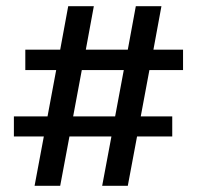

<svg xmlns="http://www.w3.org/2000/svg" viewBox="-20 -602 654 622"><path d="M122 -160H25V-225H134L162 -375H62V-441H175L201 -582H284L258 -441H394L420 -582H503L477 -441H573V-375H464L436 -225H538V-160H424L394 0H311L341 -160H205L175 0H92ZM353 -225 381 -375H245L217 -225Z"/></svg>

Font: Maitree Medium
Style: Regular
Weight: 500
Designer: CadsonDemak Team
Foundry: CadsonDemak
Version: Version 1.000